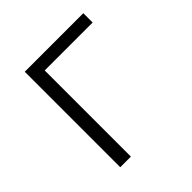

<svg xmlns="http://www.w3.org/2000/svg" viewBox="-145 -620 728 728"><g transform="rotate(-45 219.0 -256.0)"><path d="M93 0V-512H407V-462H150V0Z"/></g></svg>

Font: IBM Plex Sans Light
Style: Regular
Weight: 300
Designer: Mike Abbink, Paul van der Laan, Pieter van Rosmalen
Foundry: Bold Monday
Version: Version 3.201